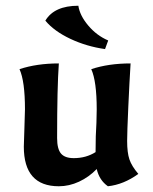

<svg xmlns="http://www.w3.org/2000/svg" viewBox="-20 -638 532 669"><path d="M63 -127 65 -190 67 -257Q67 -355 48 -397Q108 -417 185 -417Q179 -333 179 -157Q179 -119 192.5 -103Q206 -87 237 -87Q280 -87 313 -108Q313 -167 316 -210L317 -257Q317 -355 298 -397Q358 -417 435 -417Q431 -353 427 -264.5Q423 -176 423 -147Q423 -106 431 -82.5Q439 -59 462 -32Q411 5 356 11Q326 -10 317 -49Q290 -21 255.5 -5Q221 11 185 11Q63 11 63 -127ZM138 -566Q169 -618 253 -618Q258 -584 287.5 -549Q317 -514 357 -497L346 -467Q282 -476 225.5 -502.5Q169 -529 138 -566Z"/></svg>

Font: Mirza SemiBold
Style: Regular
Weight: 600
Designer: Arabic design by Kourosh Beigpour, Latin design by Eduardo Tunni, engineering by Lasse Fister
Version: Version 1.0010g